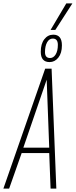

<svg xmlns="http://www.w3.org/2000/svg" viewBox="-46 -1115 448 1135"><path d="M-26 0 221 -709H259L287 0H253L245 -210H82L8 0ZM92 -242H245L230 -644ZM247 -748Q195 -748 195 -809Q195 -856 216 -883Q237 -910 269 -910Q320 -910 320 -847Q320 -801 299 -774.5Q278 -748 247 -748ZM250 -772Q270 -772 283 -793Q296 -814 296 -850Q296 -887 266 -887Q245 -887 232.5 -865Q220 -843 220 -807Q220 -772 250 -772ZM253 -938 346 -1095H382L281 -938Z"/></svg>

Font: Georama Condensed ExtraLight
Style: Italic
Weight: 200
Width: 3
Italic angle: -9°
Designer: Jean-Baptiste Levee
Foundry: Production Type
Version: Version 1.000